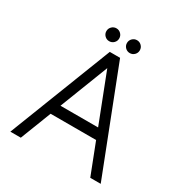

<svg xmlns="http://www.w3.org/2000/svg" viewBox="-174 -880 959 1010"><g transform="rotate(30 305.5 -375.0)"><path d="M443.8 -187.5H167.5L94.7 0H31.2L274.4 -625H336.9L580.1 0H516.6ZM368.2 -671.9Q352.1 -671.9 340.6 -683.3Q329.1 -694.8 329.1 -710.9Q329.1 -727.1 340.6 -738.5Q352.1 -750 368.2 -750Q384.3 -750 395.8 -738.5Q407.2 -727.1 407.2 -710.9Q407.2 -694.8 395.8 -683.3Q384.3 -671.9 368.2 -671.9ZM243.2 -671.9Q227.1 -671.9 215.6 -683.3Q204.1 -694.8 204.1 -710.9Q204.1 -727.1 215.6 -738.5Q227.1 -750 243.2 -750Q259.3 -750 270.8 -738.5Q282.2 -727.1 282.2 -710.9Q282.2 -694.8 270.8 -683.3Q259.3 -671.9 243.2 -671.9ZM191.4 -250H419.9L305.7 -544.4Z"/></g></svg>

Font: Juliett
Style: Regular
Weight: 400
Designer: GGBotNet
Foundry: GGBotNet
Version: 0.60